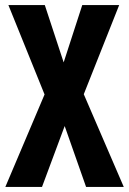

<svg xmlns="http://www.w3.org/2000/svg" viewBox="-20 -734 507 754"><path d="M466 0H318L234 -239L145 0H1L155 -363L13 -714H156L230 -489L303 -714H448L309 -364Z"/></svg>

Font: Noto Sans Display ExtraCondensed
Style: Regular
Weight: 400
Width: 2
Version: Version 2.003